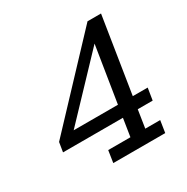

<svg xmlns="http://www.w3.org/2000/svg" viewBox="-138 -704 805 825"><g transform="rotate(-30 265.0 -291.5)"><path d="M193.4 0 202.5 -59.3H312.7L326.6 -147.8H29.4L37.1 -195.1L402.2 -583H469.2L409.8 -207.1H483.7L474.2 -147.8H400.2L386.4 -59.3H460.4L451.2 0ZM95.5 -185 77.2 -207.1H336.1L384.9 -513L409 -515Z"/></g></svg>

Font: Rokkitt SemiBold
Style: Italic
Weight: 600
Italic angle: -9°
Designer: Vernon Adams
Foundry: Vernon Adams
Version: Version 3.103